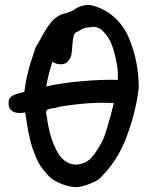

<svg xmlns="http://www.w3.org/2000/svg" viewBox="-20 -759 625 786"><path d="M286 7Q262 5 240 -3Q218 -11 202 -20.5Q186 -30 171 -47.5Q156 -65 146.5 -78.5Q137 -92 127.5 -115Q118 -138 113.5 -151Q109 -164 103 -188.5Q97 -213 95.5 -221.5Q94 -230 90.5 -252Q87 -274 87 -275Q85 -283 83 -299Q66 -294 45.5 -298Q25 -302 16 -323Q14 -338 16 -348Q18 -358 26.5 -364Q35 -370 41 -372Q47 -374 61 -378Q79 -382 80 -384Q83 -415 91.5 -450.5Q100 -486 105 -502Q110 -518 126 -565Q133 -575 151.5 -609.5Q170 -644 188.5 -667Q207 -690 232 -700Q273 -711 283 -719Q311 -739 347 -739Q404 -727 445.5 -690.5Q487 -654 508 -603Q529 -552 538.5 -502Q548 -452 548 -399Q537 -303 498 -198.5Q459 -94 384 -25Q369 -14 338 -3Q307 8 286 7ZM456 -507Q450 -542 438 -574.5Q426 -607 402 -631Q378 -655 348 -647Q342 -647 337 -646.5Q332 -646 328.5 -645Q325 -644 321 -642.5Q317 -641 315 -639.5Q313 -638 307.5 -635Q302 -632 299 -630Q286 -627 282 -613.5Q278 -600 276 -572Q275 -549 272.5 -536Q270 -523 259.5 -509.5Q249 -496 230 -496Q206 -496 195 -507Q179 -460 169 -405Q229 -419 313.5 -426.5Q398 -434 462 -432Q465 -472 456 -507ZM172 -280Q181 -204 210 -146Q239 -88 288 -85Q312 -85 332 -96Q352 -107 368 -130.5Q384 -154 395 -174Q406 -194 417 -230.5Q428 -267 432.5 -284Q437 -301 446 -337Q351 -343 223 -322Q214 -318 199 -316Q193 -316 190 -315Q173 -312 170 -305.5Q167 -299 172 -280Z"/></svg>

Font: Excalifont
Style: Regular
Weight: 400
Designer: Your Own Font Foundry (Virgil); Ján Filípek / DizajnDesign (Excalifont, modifications)
Foundry: Your Own Font Foundry (Virgil); Ján Filípek / DizajnDesign (Excalifont, modifications)
Version: Version 1.000;Glyphs 3.2 (3227)